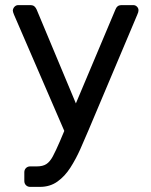

<svg xmlns="http://www.w3.org/2000/svg" viewBox="-20 -540 588 750"><path d="M98 190Q88 190 81.5 183.5Q75 177 75 167V133Q75 123 81.5 116.5Q88 110 98 110H124Q147 110 161 101Q175 92 186.5 70.5Q198 49 214 12L431 -503Q434 -511 439.5 -515.5Q445 -520 456 -520H501Q509 -520 515 -514Q521 -508 521 -500Q521 -496 520 -492.5Q519 -489 516 -482L326 -32Q311 4 293.5 43Q276 82 254.5 115.5Q233 149 204 169.5Q175 190 136 190ZM237 -15 35 -482Q30 -494 30 -499Q31 -508 37 -514Q43 -520 51 -520H98Q109 -520 114.5 -515Q120 -510 123 -503L289 -106Z"/></svg>

Font: DVN-Rubik
Style: Regular
Weight: 400
Designer: Hubert and Fischer
Foundry: Hubert & Fischer
Version: Version 2.102